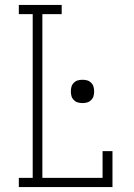

<svg xmlns="http://www.w3.org/2000/svg" viewBox="-20 -755 540 775"><path d="M56 0V-37H112V-698H56V-735H229V-698H151V-37H394V-145H434V0ZM313 -339Q303 -339 294 -341.5Q285 -344 278 -351Q271 -358 268.5 -367Q266 -376 266 -386Q266 -396 268.5 -405Q271 -414 278 -421Q285 -428 294 -430.5Q303 -433 313 -433Q323 -433 332 -430.5Q341 -428 348 -421Q355 -414 357.5 -405Q360 -396 360 -386Q360 -376 357.5 -367Q355 -358 348 -351Q341 -344 332 -341.5Q323 -339 313 -339Z"/></svg>

Font: Iosevka Slab Extralight
Style: Regular
Weight: 200
Monospace: yes
Designer: Belleve Invis
Foundry: Belleve Invis
Version: Version 11.1.1; ttfautohint (v1.8.3)